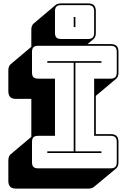

<svg xmlns="http://www.w3.org/2000/svg" viewBox="-20 -989 745 1128"><path d="M501 119H75Q51 119 40 108Q29 97 29 73V-46Q29 -59 32.5 -68Q36 -77 43 -83L164 -185V-408H75Q51 -408 40 -419Q29 -430 29 -454V-575Q29 -588 32.5 -597Q36 -606 43 -612L164 -714V-814Q164 -827 167.5 -836Q171 -845 178 -851L307 -960Q312 -964 320.5 -966.5Q329 -969 339 -969H497Q521 -969 532 -958Q543 -947 543 -923V-796Q543 -783 539.5 -774Q536 -765 529 -759L494 -730H630Q654 -730 665 -719Q676 -708 676 -684V-563Q676 -550 672.5 -541Q669 -532 662 -526L543 -426V-201H630Q654 -201 665 -190Q676 -179 676 -155V-36Q676 -23 672.5 -14Q669 -5 662 1L532 109Q528 113 519.5 116Q511 119 501 119ZM497 -760Q516 -760 524.5 -768.5Q533 -777 533 -796V-923Q533 -942 524.5 -950.5Q516 -959 497 -959H339Q320 -959 311.5 -950.5Q303 -942 303 -923V-796Q303 -777 311.5 -768.5Q320 -760 339 -760ZM423 -830H413V-889H423ZM204 0H630Q649 0 657.5 -8.5Q666 -17 666 -36V-155Q666 -174 657.5 -182.5Q649 -191 630 -191H533V-527H630Q649 -527 657.5 -535.5Q666 -544 666 -563V-684Q666 -703 657.5 -711.5Q649 -720 630 -720H204Q185 -720 176.5 -711.5Q168 -703 168 -684V-563Q168 -544 176.5 -535.5Q185 -527 204 -527H303V-191H204Q185 -191 176.5 -182.5Q168 -174 168 -155V-36Q168 -17 176.5 -8.5Q185 0 204 0ZM576 -90H258V-100H413V-620H258V-630H576V-620H423V-100H576Z"/></svg>

Font: Bungee Shade
Style: Regular
Weight: 400
Designer: David Jonathan Ross
Foundry: David Jonathan Ross
Version: Version 1.000;PS 1.0;hotconv 1.0.72;makeotf.lib2.5.5900